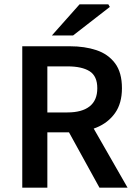

<svg xmlns="http://www.w3.org/2000/svg" viewBox="-20 -868 632 888"><path d="M83 0V-654H304Q372 -654 426 -636Q480 -618 512 -575.5Q544 -533 544 -460Q544 -390 512 -345Q480 -300 426 -278Q372 -256 304 -256H199V0ZM199 -348H292Q359 -348 394.5 -376Q430 -404 430 -460Q430 -516 394.5 -538.5Q359 -561 292 -561H199ZM440 0 282 -287 366 -356 570 0ZM220 -704 348 -848H481L488 -836L318 -704Z"/></svg>

Font: Source Sans 3 ExtraLight SemiBold
Style: Regular
Weight: 600
Version: Version 3.052;hotconv 1.1.0;makeotfexe 2.6.0